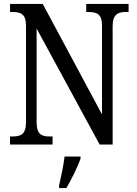

<svg xmlns="http://www.w3.org/2000/svg" viewBox="-20 -734 695 975"><path d="M31 0H247V-41H232C193 -41 166 -50 166 -113V-589L486 0H552V-601C552 -662 580 -673 618 -673H633V-714H418V-673H431C470 -673 498 -663 498 -605V-153L197 -714H31V-673H45C83 -673 112 -664 112 -605V-113C112 -50 84 -41 43 -41H31ZM280 208V221H317C342 179 375 113 389 71V61H308C302 110 290 163 280 208Z"/></svg>

Font: Noto Serif Khmer Condensed
Style: Regular
Weight: 400
Width: 3
Designer: Danh Hong and the Monotype Design Team
Foundry: Monotype Imaging Inc.
Version: Version 2.004